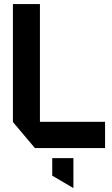

<svg xmlns="http://www.w3.org/2000/svg" viewBox="-20 -734 553 952"><path d="M153 0 44 -129V-714H178V-130H501V0ZM343 198 239 137V50H344V198Z"/></svg>

Font: Foldit Thin SemiBold
Style: Regular
Weight: 600
Version: Version 1.003